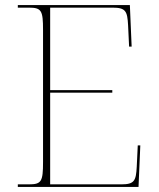

<svg xmlns="http://www.w3.org/2000/svg" viewBox="-20 -734 625 754"><path d="M50 0H524L531 -163H521L517 -79C514 -24 508 -10 456 -10H177V-370H421V-380H177V-704H422C474 -704 480 -690 483 -635L487 -551H497L490 -714H50V-704H93C143 -704 149 -693 149 -616V-98C149 -21 143 -10 93 -10H50Z"/></svg>

Font: Noto Serif Display Thin
Style: Regular
Weight: 100
Designer: Monotype Design Team
Foundry: Monotype Imaging Inc.
Version: Version 2.009